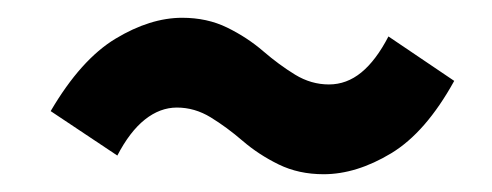

<svg xmlns="http://www.w3.org/2000/svg" viewBox="-20 -439 554 216"><path d="M344 -243Q316 -243 293.5 -254Q271 -265 253 -280.5Q235 -296 217 -307Q199 -318 179 -318Q160 -318 143 -304.5Q126 -291 112 -264L37 -314Q71 -372 110 -395.5Q149 -419 185 -419Q213 -419 235.5 -408Q258 -397 276 -381.5Q294 -366 312 -355Q330 -344 350 -344Q370 -344 386.5 -357.5Q403 -371 417 -398L491 -348Q459 -290 420 -266.5Q381 -243 344 -243Z"/></svg>

Font: Source Sans 3 ExtraBold
Style: Italic
Weight: 800
Italic angle: -11°
Version: Version 3.052;hotconv 1.1.0;makeotfexe 2.6.0